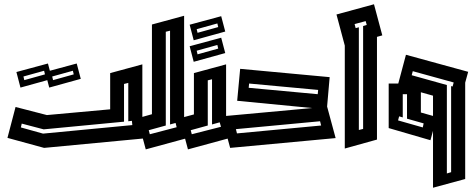

<svg xmlns="http://www.w3.org/2000/svg" viewBox="-20 -694 2232 901"><path d="M15 -47 53 -192 200 -154 497 -181V-351L648 -392V-90L652 -44L187 0ZM582 -125V-305L562 -300V-123L185 -87L82 -114L78 -96L182 -67L601 -107L599 -127ZM211 -283 192 -356 340 -396 359 -324ZM229 -318 326 -345 322 -362 225 -335ZM76 -283 57 -356 205 -396 224 -324ZM94 -318 191 -345 187 -362 90 -335Z M625 -139 693 -158V-579L844 -620V-86L855 -45L664 7ZM778 -110V-550L758 -545V-105L678 -83L683 -64L809 -97L804 -117Z M823 -139 890 -157V-351L1041 -392V-150L1068 -49L862 7ZM1011 -120 975 -110V-322L955 -317V-105L875 -83L880 -64L1017 -99ZM889 -505 870 -578 1018 -618 1037 -546ZM907 -540 1004 -567 1000 -584 903 -557ZM889 -404 870 -477 1018 -517 1037 -445ZM907 -439 1004 -466 1000 -483 903 -456Z M1060 0 1020 -148 1445 -187 1093 -221 1107 -371 1527 -332 1515 -194 1555 -46ZM1147 -282 1471 -252 1473 -272 1149 -302ZM1482 -125 1087 -88 1092 -68 1487 -105Z M1559 -626 1735 -674 1774 -528 1749 -521V-39L1598 3V-480ZM1664 -566V-84L1684 -89V-572L1701 -577L1696 -595L1644 -581L1649 -562Z M1804 -93V-302H1849L1885 -437L2177 -357L2163 -306V146L2012 187V-80L2000 -36ZM2097 114V-290L2104 -288L2109 -307L1917 -360L1912 -341L2077 -295V120ZM1955 -166 2012 -150V-245L1955 -261ZM1848 -129 1964 -96 1968 -115 1890 -137V-252H1870V-143L1853 -148Z"/></svg>

Font: Blaka Hollow
Style: Regular
Weight: 400
Designer: Mohamed Gaber
Foundry: Kief Type Foundry
Version: Version 1.003; ttfautohint (v1.8.4.7-5d5b)